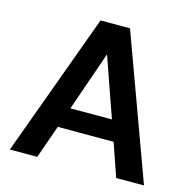

<svg xmlns="http://www.w3.org/2000/svg" viewBox="-103 -803 907 907"><g transform="rotate(15 350.5 -350.0)"><path d="M23 0 279 -700H423L679 0H543L487 -162H214L157 0ZM249 -262H452L350 -553Z"/></g></svg>

Font: DeepMind Sans
Style: Bold
Weight: 700
Designer: Jonny Pinhorn / Modifications: Colophon Foundry
Foundry: Colophon Foundry
Version: Version 1.002; ttfautohint (v1.8.2)